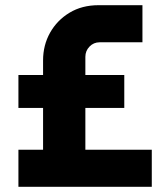

<svg xmlns="http://www.w3.org/2000/svg" viewBox="-20 -720 640 740"><path d="M51 0V-143H146V-487Q146 -546 173 -594Q200 -642 248 -671Q296 -700 360 -700H529V-557H364Q341 -557 325 -540.5Q309 -524 309 -501V-143H565V0ZM51 -304V-431H459V-304Z"/></svg>

Font: MuseoModerno Thin
Style: Bold
Weight: 700
Version: Version 1.003